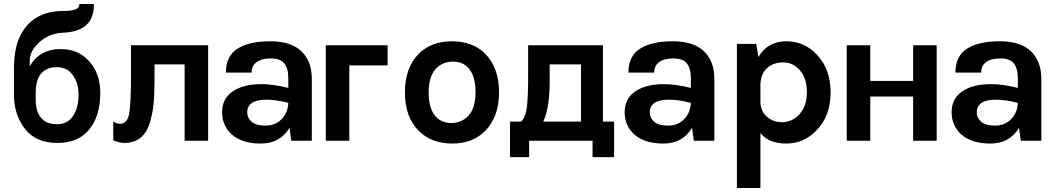

<svg xmlns="http://www.w3.org/2000/svg" viewBox="-20 -706 5263 963"><path d="M50 -231V-356Q50 -452 74 -510Q133 -651 299 -651Q378 -651 378 -682V-686H451V-682Q451 -548 296 -542Q205 -538 150 -464Q129 -435 129 -399V-373Q177 -459 284 -460Q372 -460 426 -400Q483 -338 483 -240Q483 -125 428 -57Q373 11 268 11Q163 11 108 -56Q50 -128 50 -231ZM159 -204Q159 -148 185.5 -115.5Q212 -83 265.5 -83Q319 -83 346.5 -124.5Q374 -166 374 -230Q374 -291 344 -331Q317 -369 264 -369Q204 -369 177 -324Q159 -293 159 -241Z M548 -2V-97Q565 -85 582 -85Q620 -85 628.5 -140Q637 -195 637 -334V-479H1024V0H906V-383H755V-298Q755 -228 749.5 -178Q744 -128 728.5 -82Q713 -36 681.5 -12.5Q650 11 603 11Q580 11 548 -2Z M1292 -284Q1350 -284 1426 -265V-313Q1426 -364 1405.5 -388.5Q1385 -413 1338.5 -413Q1292 -413 1267 -394.5Q1242 -376 1242 -342H1113Q1113 -425 1171.5 -462Q1230 -499 1335 -499Q1485 -499 1529 -394Q1544 -358 1544 -309V0H1441L1432 -65Q1385 14 1288 14Q1194 14 1142 -32Q1094 -76 1094 -143.5Q1094 -211 1147 -247.5Q1200 -284 1292 -284ZM1220 -142Q1220 -115 1242 -95.5Q1264 -76 1312.5 -76Q1361 -76 1392.5 -108.5Q1424 -141 1426 -190Q1367 -206 1316 -206Q1220 -206 1220 -142Z M1614 0V-479H1924V-378H1732V0Z M2011 -242Q2011 -367 2080 -436Q2143 -499 2248 -499Q2297 -499 2340 -483.5Q2383 -468 2414 -436Q2483 -366 2483 -242Q2483 -120 2414 -50Q2352 14 2248 14Q2144 14 2080 -50Q2011 -119 2011 -242ZM2164 -358.5Q2130 -320 2130 -243Q2130 -166 2160.5 -127.5Q2191 -89 2244 -89Q2297 -89 2331 -127.5Q2365 -166 2365 -243Q2365 -320 2335 -358.5Q2305 -397 2251.5 -397Q2198 -397 2164 -358.5Z M2538 -96H2594Q2616 -118 2622.5 -168Q2629 -218 2629 -334V-479H3004V-96H3060V82H2952V0H2634V82H2538ZM2705 -96H2894V-383H2737V-298Q2737 -166 2705 -96Z M3311 -284Q3369 -284 3445 -265V-313Q3445 -364 3424.5 -388.5Q3404 -413 3357.5 -413Q3311 -413 3286 -394.5Q3261 -376 3261 -342H3132Q3132 -425 3190.5 -462Q3249 -499 3354 -499Q3504 -499 3548 -394Q3563 -358 3563 -309V0H3460L3451 -65Q3404 14 3307 14Q3213 14 3161 -32Q3113 -76 3113 -143.5Q3113 -211 3166 -247.5Q3219 -284 3311 -284ZM3239 -142Q3239 -115 3261 -95.5Q3283 -76 3331.5 -76Q3380 -76 3411.5 -108.5Q3443 -141 3445 -190Q3386 -206 3335 -206Q3239 -206 3239 -142Z M3676 237V-486H3773L3784 -420Q3830 -499 3924 -499Q4014 -499 4078 -431Q4146 -359 4146 -243Q4146 -126 4077 -54Q4013 14 3924 14Q3835 14 3794 -39V237ZM3794 -196Q3794 -149 3827 -120Q3858 -93 3903 -93Q3924 -93 3946.5 -102Q3969 -111 3987 -130Q4027 -172 4027 -242.5Q4027 -313 3992.5 -353Q3958 -393 3908.5 -393Q3859 -393 3827.5 -364.5Q3796 -336 3794 -283Z M4227 0V-479H4345V-300H4560V-479H4678V0H4560V-222H4345V0Z M4951 -284Q5009 -284 5085 -265V-313Q5085 -364 5064.5 -388.5Q5044 -413 4997.5 -413Q4951 -413 4926 -394.5Q4901 -376 4901 -342H4772Q4772 -425 4830.5 -462Q4889 -499 4994 -499Q5144 -499 5188 -394Q5203 -358 5203 -309V0H5100L5091 -65Q5044 14 4947 14Q4853 14 4801 -32Q4753 -76 4753 -143.5Q4753 -211 4806 -247.5Q4859 -284 4951 -284ZM4879 -142Q4879 -115 4901 -95.5Q4923 -76 4971.5 -76Q5020 -76 5051.5 -108.5Q5083 -141 5085 -190Q5026 -206 4975 -206Q4879 -206 4879 -142Z"/></svg>

Font: Karmilla
Style: Bold
Weight: 700
Designer: Jonathan Pinhorn
Version: Version 1.000